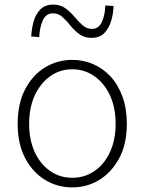

<svg xmlns="http://www.w3.org/2000/svg" viewBox="-20 -804 630 837"><path d="M295 13Q231 13 177 -19.5Q123 -52 90 -114Q57 -176 57 -264Q57 -353 90 -415.5Q123 -478 177 -510.5Q231 -543 295 -543Q343 -543 386 -524.5Q429 -506 462 -470.5Q495 -435 514 -382.5Q533 -330 533 -264Q533 -176 499.5 -114Q466 -52 412.5 -19.5Q359 13 295 13ZM295 -29Q349 -29 392 -58.5Q435 -88 459.5 -141Q484 -194 484 -264Q484 -335 459.5 -388Q435 -441 392 -471.5Q349 -502 295 -502Q241 -502 198.5 -471.5Q156 -441 131.5 -388Q107 -335 107 -264Q107 -194 131.5 -141Q156 -88 198.5 -58.5Q241 -29 295 -29ZM378 -639Q348 -639 326 -655Q304 -671 287 -692.5Q270 -714 252 -730Q234 -746 211 -746Q181 -746 167 -716Q153 -686 151 -642L116 -645Q118 -680 127 -711.5Q136 -743 156.5 -763.5Q177 -784 213 -784Q243 -784 265 -768Q287 -752 304.5 -731Q322 -710 340 -694Q358 -678 381 -678Q410 -678 424 -708Q438 -738 439 -780L475 -778Q474 -744 464.5 -712.5Q455 -681 435 -660Q415 -639 378 -639Z"/></svg>

Font: Noto Sans TC ExtraLight
Style: Regular
Weight: 250
Designer: Ryoko NISHIZUKA  (kana, bopomofo & ideographs); Paul D. Hunt (Latin, Greek & Cyrillic); Sandoll Communications , Soo-you
Foundry: Adobe
Version: Version 2.004-H2;hotconv 1.0.118;makeotfexe 2.5.65603